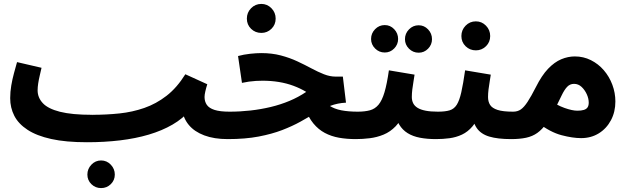

<svg xmlns="http://www.w3.org/2000/svg" viewBox="-20 -705 3211 980"><path d="M425 21 451 -119Q523 -119 589.5 -126Q656 -133 716.5 -154Q777 -175 830 -216Q883 -257 926 -326L1038 -275Q1032 -256 1028 -238.5Q1024 -221 1024 -210Q1024 -187 1035.5 -170Q1047 -153 1075 -144Q1103 -135 1152 -135Q1190 -135 1206 -115.5Q1222 -96 1222 -67Q1222 -36 1201.5 -15.5Q1181 5 1142 5Q1073 5 1022.5 -14Q972 -33 943.5 -67.5Q915 -102 910 -147L950 -143Q914 -100 860.5 -69Q807 -38 739.5 -18Q672 2 592.5 11.5Q513 21 425 21ZM424 21Q316 21 241.5 4.5Q167 -12 120.5 -42.5Q74 -73 53 -114Q32 -155 32 -204Q32 -236 37.5 -268.5Q43 -301 51.5 -332Q60 -363 67 -388L192 -359Q188 -341 183 -320Q178 -299 175 -279.5Q172 -260 172 -244Q172 -207 198.5 -178.5Q225 -150 286 -134.5Q347 -119 450 -119L470 -11ZM496 255Q467 255 446.5 235Q426 215 426 186Q426 157 446.5 135.5Q467 114 496 114Q525 114 545.5 135.5Q566 157 566 186Q566 215 545.5 235Q525 255 496 255Z M1796 5Q1750 5 1710.5 -2Q1671 -9 1638 -26.5Q1605 -44 1579.5 -75Q1554 -106 1537 -153L1616 -216Q1634 -184 1660 -166.5Q1686 -149 1722 -142Q1758 -135 1806 -135Q1844 -135 1860 -115.5Q1876 -96 1876 -67Q1876 -36 1855.5 -15.5Q1835 5 1796 5ZM1142 5 1152 -135Q1206 -135 1259 -141Q1312 -147 1362 -159Q1412 -171 1457.5 -190Q1503 -209 1543 -236Q1513 -254 1478 -267Q1443 -280 1403.5 -286.5Q1364 -293 1320 -293Q1304 -293 1286.5 -292Q1269 -291 1251 -288.5Q1233 -286 1215 -282L1195 -419Q1224 -427 1256.5 -430.5Q1289 -434 1314 -434Q1368 -434 1413.5 -422Q1459 -410 1497.5 -392Q1536 -374 1569.5 -356Q1603 -338 1633.5 -326Q1664 -314 1693 -314H1730L1746 -181Q1703 -179 1665.5 -164.5Q1628 -150 1591.5 -128.5Q1555 -107 1513.5 -84Q1472 -61 1420 -41Q1368 -21 1300 -8Q1232 5 1142 5ZM1314 -537Q1283 -537 1261.5 -558Q1240 -579 1240 -610Q1240 -641 1261.5 -663Q1283 -685 1314 -685Q1344 -685 1365.5 -663Q1387 -641 1387 -610Q1387 -579 1365.5 -558Q1344 -537 1314 -537Z M1796 5 1806 -135Q1842 -135 1868 -142Q1894 -149 1912 -170.5Q1930 -192 1942.5 -234Q1955 -276 1965 -346L2096 -324Q2094 -309 2090.5 -289Q2087 -269 2084.5 -248.5Q2082 -228 2082 -210Q2082 -192 2089 -178Q2096 -164 2111.5 -154.5Q2127 -145 2152.5 -140Q2178 -135 2215 -135Q2253 -135 2269 -115.5Q2285 -96 2285 -67Q2285 -36 2264.5 -15.5Q2244 5 2205 5Q2160 5 2123.5 -2Q2087 -9 2060.5 -25.5Q2034 -42 2017.5 -69.5Q2001 -97 1997 -137H2045Q2027 -89 1999.5 -60.5Q1972 -32 1938 -18Q1904 -4 1867.5 0.5Q1831 5 1796 5ZM2117 -436Q2088 -436 2067.5 -456.5Q2047 -477 2047 -505Q2047 -534 2067.5 -555Q2088 -576 2117 -576Q2145 -576 2165 -555Q2185 -534 2185 -505Q2185 -477 2165 -456.5Q2145 -436 2117 -436ZM1944 -437Q1915 -437 1894.5 -457.5Q1874 -478 1874 -506Q1874 -535 1894.5 -556Q1915 -577 1944 -577Q1972 -577 1992 -556Q2012 -535 2012 -506Q2012 -478 1992 -457.5Q1972 -437 1944 -437Z M2205 5 2215 -135Q2253 -135 2275.5 -142Q2298 -149 2311.5 -170.5Q2325 -192 2334.5 -234Q2344 -276 2354 -346L2485 -324Q2483 -309 2479.5 -289Q2476 -269 2473.5 -248.5Q2471 -228 2471 -210Q2471 -186 2481.5 -169.5Q2492 -153 2519.5 -144Q2547 -135 2599 -135Q2637 -135 2653 -115.5Q2669 -96 2669 -67Q2669 -36 2648.5 -15.5Q2628 5 2589 5Q2520 5 2477 -8Q2434 -21 2413 -52Q2392 -83 2386 -137H2434Q2416 -89 2392 -60.5Q2368 -32 2338 -18Q2308 -4 2274.5 0.5Q2241 5 2205 5ZM2409 -448Q2378 -448 2356.5 -469Q2335 -490 2335 -521Q2335 -552 2356.5 -574Q2378 -596 2409 -596Q2439 -596 2460.5 -574Q2482 -552 2482 -521Q2482 -490 2460.5 -469Q2439 -448 2409 -448Z M2589 5 2599 -135Q2622 -135 2638.5 -146.5Q2655 -158 2673 -185.5Q2691 -213 2715 -260Q2745 -320 2777.5 -354Q2810 -388 2844.5 -402.5Q2879 -417 2914 -417Q2958 -417 2996 -398Q3034 -379 3062 -346.5Q3090 -314 3105.5 -272.5Q3121 -231 3121 -187Q3121 -134 3098.5 -91.5Q3076 -49 3036.5 -24.5Q2997 0 2946 0Q2903 0 2846 -15Q2789 -30 2726 -78L2777 -199Q2822 -168 2861.5 -154Q2901 -140 2927 -140Q2947 -140 2960 -144Q2973 -148 2979 -157Q2985 -166 2985 -181Q2985 -202 2975 -224Q2965 -246 2948.5 -261.5Q2932 -277 2910 -277Q2889 -277 2874.5 -261.5Q2860 -246 2846.5 -217.5Q2833 -189 2814 -151Q2791 -105 2769 -74.5Q2747 -44 2722.5 -26.5Q2698 -9 2665.5 -2Q2633 5 2589 5Z"/></svg>

Font: Farlight84_Sys_V01
Style: Bold
Weight: 700
Designer: Monotype Design Team, Nadine Chahine and Nizar Qandah
Foundry: Monotype Imaging Inc.
Version: Version 2.004;October 31, 2024;FontCreator 14.0.0.2814 64-bi